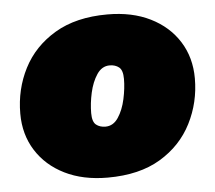

<svg xmlns="http://www.w3.org/2000/svg" viewBox="-43 -557 689 614"><g transform="rotate(-5 301.5 -250.0)"><path d="M279 10Q200 10 141.5 -19Q83 -48 50.5 -99.5Q18 -151 18 -218Q18 -296 52 -362.5Q86 -429 154 -469.5Q222 -510 323 -510Q402 -510 460.5 -481Q519 -452 551.5 -400.5Q584 -349 584 -282Q584 -205 550 -138Q516 -71 448.5 -30.5Q381 10 279 10ZM286 -153Q311 -153 327 -177Q343 -201 350.5 -235.5Q358 -270 358 -300Q358 -328 346 -337.5Q334 -347 316 -347Q291 -347 275 -323Q259 -299 251.5 -265Q244 -231 244 -200Q244 -172 256 -162.5Q268 -153 286 -153Z"/></g></svg>

Font: Prodigy Sans Black
Style: Italic
Weight: 900
Italic angle: -13°
Designer: Wei Huang
Foundry: Wei Huang
Version: Version 1.003; ttfautohint (v1.8.3)